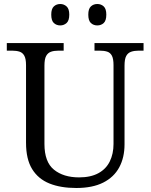

<svg xmlns="http://www.w3.org/2000/svg" viewBox="-20 -929 752 959"><path d="M361 10Q283 10 227 -12.5Q171 -35 140.5 -84.5Q110 -134 110 -216V-604Q110 -635 101.5 -650.5Q93 -666 77.5 -671Q62 -676 41 -676H14V-714H298V-676H272Q250 -676 234.5 -670.5Q219 -665 210.5 -649.5Q202 -634 202 -601V-210Q202 -120 249.5 -81.5Q297 -43 375 -43Q433 -43 471.5 -64Q510 -85 528.5 -123Q547 -161 547 -210V-604Q547 -635 539 -650.5Q531 -666 515.5 -671Q500 -676 478 -676H452V-714H697V-676H672Q651 -676 635 -670.5Q619 -665 610.5 -649.5Q602 -634 602 -601V-208Q602 -142 575.5 -93Q549 -44 495.5 -17Q442 10 361 10ZM466 -802Q447 -802 434 -814Q421 -826 421 -856Q421 -885 434 -897Q447 -909 466 -909Q485 -909 498 -897Q511 -885 511 -856Q511 -826 498 -814Q485 -802 466 -802ZM281 -802Q262 -802 249 -814Q236 -826 236 -856Q236 -885 249 -897Q262 -909 281 -909Q299 -909 312.5 -897Q326 -885 326 -856Q326 -826 312.5 -814Q299 -802 281 -802Z"/></svg>

Font: Noto Serif Hentaigana EL
Style: Regular
Weight: 400
Designer: Kazuhiro Yamada
Foundry: nipponia
Version: Version 1.000